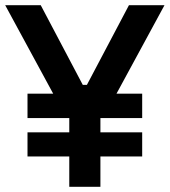

<svg xmlns="http://www.w3.org/2000/svg" viewBox="-29 -720 654 740"><path d="M238 0V-117H77V-210H238V-265H77V-359H176L-9 -700H128L290 -393H306L468 -700H605L420 -359H519V-265H358V-210H519V-117H358V0Z"/></svg>

Font: Space Grotesk Frontify SemiBold
Style: Regular
Weight: 600
Designer: Florian Karsten
Version: Version 2.000